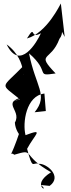

<svg xmlns="http://www.w3.org/2000/svg" viewBox="-20 -861 404 1098"><path d="M56 -282 149 -314C-38 -281 110 -236 65 -160C70 -78 158 -32 96 -117C31 76 37 -2 61 24C186 -13 94 23 272 124C148 202 272 245 214 197L264 202C339 147 245 72 202 76C166 63 168 118 135 -10C179 -93 237 -130 126 -88C108 -158 129 -314 234 -326L242 -226L178 -219C259 -319 183 -364 146 -556C273 -446 177 -423 298 -441C182 -563 270 -505 320 -639C368 -697 277 -781 350 -650L328 -841C326 -840 249 -672 134 -641C188 -727 146 -632 214 -671C193 -623 94 -451 18 -607C155 -508 96 -345 118 -488C-15 -350 -24 -389 94 -293Z"/></svg>

Font: Asimov Silicon
Style: Regular
Weight: 400
Designer: Google
Version: Version 2.000980; 2014